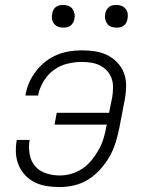

<svg xmlns="http://www.w3.org/2000/svg" viewBox="-20 -746 590 778"><path d="M222 12Q195 12 169.5 8Q144 4 121.5 -7Q99 -18 82 -36Q65 -54 55.5 -77Q46 -100 44.5 -126Q43 -152 48 -179H100Q95 -150 100 -121.5Q105 -93 122 -73Q139 -53 166 -44Q193 -35 222 -35Q246 -35 270 -42Q294 -49 315 -63.5Q336 -78 352.5 -98.5Q369 -119 381 -141Q393 -163 400 -186.5Q407 -210 411 -234L413 -241H201L210 -289H422L435 -354Q438 -373 438 -392.5Q438 -412 432 -429Q426 -446 414 -459Q402 -472 385.5 -480.5Q369 -489 350 -492Q331 -495 311 -495Q283 -495 253.5 -488Q224 -481 199 -463Q174 -445 157.5 -418Q141 -391 135 -363V-359H83L84 -364Q88 -389 99 -413Q110 -437 126.5 -458.5Q143 -480 165 -497Q187 -514 211.5 -524Q236 -534 261 -538Q286 -542 311 -542Q339 -542 365.5 -538Q392 -534 415 -522.5Q438 -511 455.5 -492.5Q473 -474 482 -450.5Q491 -427 491 -399.5Q491 -372 486 -345L463 -225Q457 -196 448 -167Q439 -138 423.5 -111Q408 -84 386.5 -60Q365 -36 338 -19Q311 -2 281 5Q251 12 222 12ZM452 -634Q440 -634 430 -638Q420 -642 414 -650.5Q408 -659 406 -670Q404 -681 407 -693Q408 -700 412.5 -707Q417 -714 423 -718.5Q429 -723 436.5 -724.5Q444 -726 452 -726Q463 -726 473 -722Q483 -718 489.5 -709.5Q496 -701 497.5 -690Q499 -679 496 -667Q495 -660 491 -653Q487 -646 480.5 -641.5Q474 -637 466.5 -635.5Q459 -634 452 -634ZM236 -634Q225 -634 215 -638Q205 -642 198.5 -650.5Q192 -659 190.5 -670Q189 -681 192 -693Q193 -700 197 -707Q201 -714 207.5 -718.5Q214 -723 221.5 -724.5Q229 -726 236 -726Q248 -726 258 -722Q268 -718 274 -709.5Q280 -701 282 -690Q284 -679 281 -667Q280 -660 275.5 -653Q271 -646 265 -641.5Q259 -637 251.5 -635.5Q244 -634 236 -634Z"/></svg>

Font: Lode Dark Term
Style: Italic
Weight: 400
Italic angle: -11°
Monospace: yes
Designer: Belleve Invis
Foundry: Belleve Invis
Version: Version 29.2.0